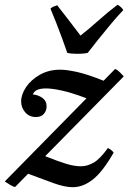

<svg xmlns="http://www.w3.org/2000/svg" viewBox="-45 -767 535 799"><path d="M-25 -12 315 -358Q254 -381 213 -390Q172 -399 146 -399Q100 -399 92 -374Q114 -372 131.5 -359.5Q149 -347 149 -324Q149 -307 138 -293.5Q127 -280 104 -280Q77 -280 60 -299.5Q43 -319 43 -345Q43 -374 63.5 -404.5Q84 -435 121 -456Q158 -477 206 -477Q232 -477 275.5 -467.5Q319 -458 386 -431L434 -480Q443 -477 454.5 -465.5Q466 -454 470 -449L143 -117Q196 -96 230 -85.5Q264 -75 292 -75Q318 -75 344.5 -90Q371 -105 404 -151Q420 -143 428 -132Q383 -53 342 -20.5Q301 12 258 12Q224 12 177.5 -5Q131 -22 72 -44L18 11Q11 11 -5 1Q-21 -9 -25 -12ZM165 -731Q171 -737 178.5 -740Q186 -743 193 -745Q218 -713 243.5 -680Q269 -647 290 -619Q326 -647 365 -682Q404 -717 444 -747Q450 -745 457.5 -738Q465 -731 468 -725Q444 -700 416 -666.5Q388 -633 362.5 -601Q337 -569 320 -547Q303 -543 277 -543Q251 -543 235 -547Q226 -573 214 -606Q202 -639 189 -672Q176 -705 165 -731Z"/></svg>

Font: Tiro Kannada
Style: Italic
Weight: 400
Italic angle: -11°
Designer: Kannada: John Hudson & Fiona Ross, assisted by Kaja Sojewska. Latin: John Hudson with Paul Hanslow, assisted by Kaja Soj
Foundry: Tiro Typeworks Ltd.
Version: Version 1.52